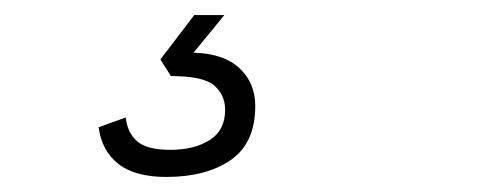

<svg xmlns="http://www.w3.org/2000/svg" viewBox="-20 -26 640 255"><path d="M201 209Q159 209 137 191.5Q115 174 111 143L147 130Q149 150 162 161.5Q175 173 206 173Q238 173 258.5 160Q279 147 279 120Q279 100 264.5 87.5Q250 75 207 75L193 53L238 -6H278L237 44Q277 45 298 64.5Q319 84 319 115Q319 164 286.5 186.5Q254 209 201 209Z"/></svg>

Font: Geist Mono ExtraLight
Style: Italic
Weight: 200
Italic angle: -12°
Monospace: yes
Designer: Basement.studio, Andrés Briganti, Mateo Zaragoza
Foundry: Basement.studio, Vercel, Andrés Briganti, Guido Ferreyra, Mateo Zaragoza
Version: Version 1.500; ttfautohint (v1.8.4.7-5d5b)